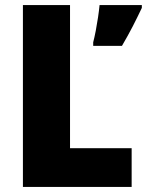

<svg xmlns="http://www.w3.org/2000/svg" viewBox="-20 -734 577 754"><path d="M70 0V-714H255V-152H497V0ZM537 -703Q519 -665 501 -630Q483 -595 459 -554H346V-568Q351 -587 356 -613Q361 -639 365 -666Q369 -693 371 -714H537Z"/></svg>

Font: Noto Sans Myanmar UI SemiCondensed Black
Style: Regular
Weight: 900
Width: 4
Designer: Monotype Design Team
Foundry: Monotype Imaging Inc.
Version: Version 2.103; ttfautohint (v1.8.4.7-5d5b)